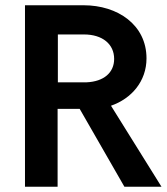

<svg xmlns="http://www.w3.org/2000/svg" viewBox="-20 -709 634 730"><path d="M200 -396V-578H299C370 -578 414 -541 414 -485C414 -433 375 -399 309 -396ZM75 1H199V-295H283L453 1H594L402 -307C480 -334 537 -400 537 -487C537 -615 427 -689 298 -689H75Z"/></svg>

Font: FREAK Grotesk Next
Style: Bold
Weight: 700
Width: 3
Designer: La Scuola Open Source
Foundry: La Scuola Open Source
Version: Version 1.000;PS 1.0;hotconv 1.0.72;makeotf.lib2.5.5900